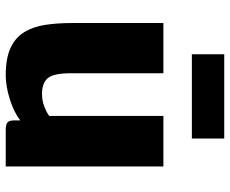

<svg xmlns="http://www.w3.org/2000/svg" viewBox="-88 -728 823 688"><g transform="rotate(90 324.0 -383.5)"><path d="M249 8Q188 8 150.8 -9.5Q113.5 -27 94.2 -59Q75 -91 68.5 -134.2Q62 -177.5 62 -229V-557H242V-225Q242 -162 260.2 -142Q278.5 -122 316 -122Q341 -122 363.2 -131Q385.5 -140 395 -148V-557H576V8H445Q428 8 419.5 2.5Q411 -3 411 -21V-44Q381 -21 334.5 -6.5Q288 8 249 8ZM174 -659V-775H476V-659Z"/></g></svg>

Font: Merriweather Sans ExtraBold
Style: Regular
Weight: 800
Designer: Eben Sorkin
Foundry: Eben Sorkin
Version: Version 2.001; ttfautohint (v1.8.3)